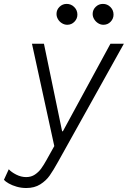

<svg xmlns="http://www.w3.org/2000/svg" viewBox="-77 -736 646 970"><path d="M-57.1 172.4 -32.7 119.1Q-19.5 133.8 5.1 146.2Q29.8 158.7 55.2 158.7Q80.6 158.7 99.6 145.8Q118.7 132.8 131.3 115.2Q144 97.7 159.2 70.3L164.6 60.5L197.3 2L84.5 -515.1H145L236.8 -72.8H240.7L481 -515.1H548.8L216.8 80.6Q191.9 125.5 173.8 151.1Q155.8 176.8 126.5 195.3Q97.2 213.9 55.7 213.9Q30.8 213.9 7.6 207.3Q-15.6 200.7 -32.7 190.9Q-49.8 181.2 -57.1 172.4ZM391.1 -665.5Q391.1 -686.5 406.5 -701.4Q421.9 -716.3 442.9 -716.3Q465.3 -716.3 481 -700.4Q496.6 -684.6 496.6 -662.1Q496.6 -641.6 481.9 -626.2Q467.3 -610.8 445.3 -610.8Q431.6 -610.8 419.2 -618.4Q406.7 -626 398.9 -638.7Q391.1 -651.4 391.1 -665.5ZM208.5 -665.5Q208.5 -686.5 223.6 -701.4Q238.8 -716.3 259.8 -716.3Q282.2 -716.3 298.1 -700.4Q314 -684.6 314 -662.1Q314 -641.6 299.1 -626.2Q284.2 -610.8 262.7 -610.8Q249 -610.8 236.3 -618.4Q223.6 -626 216.1 -638.7Q208.5 -651.4 208.5 -665.5Z"/></svg>

Font: Reddit Sans Fudge Light Italic
Style: Regular
Weight: 300
Italic angle: -11.25°
Designer: Stephen Hutchings
Version: Version 1.013